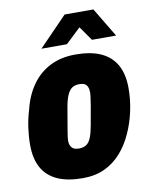

<svg xmlns="http://www.w3.org/2000/svg" viewBox="-83 -787 680 861"><g transform="rotate(-10 256.5 -356.5)"><path d="M224 12Q156 12 110 -8.5Q64 -29 40.5 -70.5Q17 -112 17 -176Q17 -213 22.5 -253Q28 -293 40 -332Q55 -395 88 -442Q121 -489 171 -514.5Q221 -540 287 -540Q356 -540 402 -519.5Q448 -499 472 -457Q496 -415 496 -350Q496 -297 484.5 -244.5Q473 -192 452 -147Q431 -100 399 -64Q367 -28 324 -8Q281 12 224 12ZM230 -122Q250 -122 263.5 -130.5Q277 -139 285.5 -160Q294 -181 300 -215Q311 -274 315.5 -302.5Q320 -331 321.5 -343Q323 -355 323 -361Q323 -376 318.5 -386.5Q314 -397 305 -401.5Q296 -406 281 -406Q261 -406 248 -397Q235 -388 226 -367.5Q217 -347 211 -312Q201 -253 196 -224Q191 -195 189.5 -183.5Q188 -172 188 -166Q188 -151 193 -141Q198 -131 207 -126.5Q216 -122 230 -122ZM142 -592 271 -725H402L482 -592H372L309 -682H353L258 -592Z"/></g></svg>

Font: Archivo Condensed Black
Style: Italic
Weight: 900
Width: 3
Italic angle: -10°
Designer: Hector Gatti
Foundry: Omnibus-Type
Version: Version 2.001